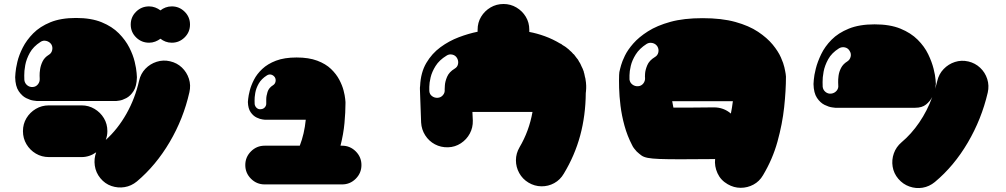

<svg xmlns="http://www.w3.org/2000/svg" viewBox="-20 -729 5040 962"><path d="M164 -223Q164 -223 148 -225Q132 -227 111 -237.5Q90 -248 73.5 -272.5Q57 -297 56 -342Q56 -342 57.5 -363.5Q59 -385 67 -419Q75 -453 94 -490.5Q113 -528 146.5 -562Q180 -596 232.5 -617.5Q285 -639 361 -639Q437 -639 489.5 -617.5Q542 -596 575.5 -562Q609 -528 628 -490.5Q647 -453 655 -419Q663 -385 664.5 -363.5Q666 -342 666 -342Q665 -297 649 -272.5Q633 -248 613 -237.5Q593 -227 578 -225Q563 -223 563 -223Q563 -223 536.5 -223Q510 -223 464 -223Q418 -223 361 -223Q306 -223 261.5 -223Q217 -223 190.5 -223Q164 -223 164 -223ZM183 -519Q147 -496 129.5 -464.5Q112 -433 106.5 -402.5Q101 -372 101.5 -351Q102 -330 102 -328Q104 -312 116 -302Q128 -292 144 -293Q160 -294 170 -306.5Q180 -319 179 -335Q179 -336 178.5 -349.5Q178 -363 181 -382.5Q184 -402 193.5 -421.5Q203 -441 224 -454Q238 -462 241.5 -478Q245 -494 237 -507Q228 -520 212 -524Q196 -528 183 -519ZM832 -422Q867 -414 891.5 -390.5Q916 -367 926.5 -334.5Q937 -302 929 -267Q899 -134 830 -17Q761 100 666 180Q638 203 604.5 208.5Q571 214 538.5 203Q506 192 483 164Q460 136 455 101Q450 66 462 34Q428 58 389 58H225Q189 58 159.5 40.5Q130 23 112.5 -6.5Q95 -36 95 -72Q95 -108 112.5 -137Q130 -166 159.5 -183.5Q189 -201 225 -201H389Q424 -201 453.5 -183.5Q483 -166 500.5 -137Q518 -108 518 -72Q518 -50 510 -28Q570 -82 613.5 -159Q657 -236 677 -325Q685 -360 708.5 -384.5Q732 -409 765 -419.5Q798 -430 832 -422ZM841 -697Q878 -697 905 -670.5Q932 -644 932 -606Q932 -568 905 -541.5Q878 -515 841 -515Q824 -515 809.5 -520.5Q795 -526 784 -535Q772 -526 757.5 -520.5Q743 -515 727 -515Q689 -515 662 -541.5Q635 -568 635 -606Q635 -644 662 -670.5Q689 -697 727 -697Q743 -697 757.5 -691.5Q772 -686 784 -677Q795 -686 809.5 -691.5Q824 -697 841 -697Z M1694 1Q1734 1 1762.5 29.5Q1791 58 1791 98Q1791 138 1762.5 166.5Q1734 195 1694 195H1306Q1266 195 1237.5 166.5Q1209 138 1209 98Q1209 58 1237.5 29.5Q1266 1 1306 1H1482Q1505 -58 1512 -129Q1512 -129 1496 -129Q1480 -129 1466 -129Q1400 -129 1354 -129Q1308 -129 1308 -129Q1308 -129 1295.5 -130.5Q1283 -132 1266 -140Q1249 -148 1236 -166.5Q1223 -185 1222 -218Q1222 -218 1223.5 -234Q1225 -250 1231.5 -275.5Q1238 -301 1252.5 -329.5Q1267 -358 1294 -383.5Q1321 -409 1363 -425Q1405 -441 1466 -441Q1527 -441 1569.5 -425Q1612 -409 1638.5 -383.5Q1665 -358 1680 -329.5Q1695 -301 1701.5 -275.5Q1708 -250 1709.5 -234Q1711 -218 1711 -218Q1711 -217 1711 -217Q1711 -217 1711 -217Q1711 -216 1711 -214Q1711 -212 1711 -211Q1711 -167 1706 -112.5Q1701 -58 1686 1ZM1348 -302Q1358 -308 1360.5 -320Q1363 -332 1357 -342Q1350 -352 1339 -355Q1328 -358 1317 -351Q1290 -334 1276.5 -310.5Q1263 -287 1259 -263.5Q1255 -240 1255.5 -224Q1256 -208 1256 -207Q1258 -195 1267 -187.5Q1276 -180 1288 -182Q1300 -183 1307.5 -192Q1315 -201 1314 -213Q1314 -214 1314 -231Q1314 -248 1320.5 -268.5Q1327 -289 1348 -302Z M2225 9Q2189 10 2159 -6Q2129 -22 2110.5 -51Q2092 -80 2090 -115L2084 -282Q2084 -286 2084 -290Q2084 -294 2085 -299Q2088 -366 2116 -413.5Q2144 -461 2187 -492.5Q2230 -524 2279 -542.5Q2328 -561 2373 -570V-580Q2373 -616 2390.5 -645Q2408 -674 2437.5 -691.5Q2467 -709 2503 -709Q2538 -709 2567.5 -691.5Q2597 -674 2614.5 -645Q2632 -616 2632 -580V-569Q2670 -562 2710 -547.5Q2750 -533 2788 -510Q2789 -510 2789 -510Q2789 -510 2790 -510Q2794 -506 2799 -503Q2804 -500 2809 -497Q2811 -495 2815 -493Q2819 -490 2822.5 -487Q2826 -484 2830 -481Q2832 -478 2835 -476Q2840 -472 2844 -468Q2848 -464 2852 -459Q2854 -458 2856 -456Q2858 -454 2859 -452Q2861 -449 2863.5 -446Q2866 -443 2868 -440Q2870 -438 2872 -435Q2874 -432 2876 -430Q2878 -427 2879 -424.5Q2880 -422 2882 -419Q2884 -416 2886 -413Q2888 -410 2889 -407Q2891 -404 2893 -398Q2897 -391 2899.5 -384.5Q2902 -378 2905 -370Q2905 -366 2907 -362Q2908 -358 2909 -353Q2910 -348 2911 -343Q2912 -342 2912 -340Q2912 -338 2913 -336Q2914 -331 2914.5 -325.5Q2915 -320 2916 -315Q2916 -314 2916 -314Q2916 -314 2916 -314Q2917 -307 2917 -300.5Q2917 -294 2917 -287Q2917 -280 2916 -271.5Q2915 -263 2915 -263Q2914 -150 2887 -50Q2860 50 2805 141Q2787 172 2757 188.5Q2727 205 2692.5 204.5Q2658 204 2628 186Q2598 168 2581.5 138Q2565 108 2565 74Q2565 40 2583 9Q2631 -72 2648 -168Q2648 -168 2625 -168Q2602 -168 2568 -168Q2534 -168 2501 -168Q2466 -168 2430 -168Q2394 -168 2370.5 -168Q2347 -168 2347 -168L2349 -125Q2350 -90 2334 -60Q2318 -30 2289 -11Q2260 8 2225 9ZM2217 -450Q2181 -428 2162.5 -398.5Q2144 -369 2137.5 -341Q2131 -313 2131 -294Q2131 -275 2131 -273Q2132 -257 2144.5 -247.5Q2157 -238 2173 -239Q2189 -240 2199.5 -252.5Q2210 -265 2208 -281Q2208 -282 2209 -301Q2210 -320 2220 -344Q2230 -368 2258 -385Q2272 -393 2275 -408.5Q2278 -424 2270 -438Q2262 -452 2246 -455.5Q2230 -459 2217 -450Z M3500 -638Q3596 -638 3664.5 -619Q3733 -600 3778.5 -569.5Q3824 -539 3851.5 -505.5Q3879 -472 3892.5 -441.5Q3906 -411 3910 -392Q3914 -373 3914 -373Q3915 -366 3916.5 -359Q3918 -352 3918 -345Q3918 -276 3909 -192Q3900 -108 3875.5 -19.5Q3851 69 3803 149Q3785 180 3755 196Q3725 212 3691 212Q3657 212 3626 194Q3591 174 3575 139Q3559 104 3563 67Q3562 67 3561.5 67.5Q3561 68 3560 68Q3456 69 3389.5 69Q3323 69 3284.5 67.5Q3246 66 3225.5 62Q3205 58 3194 50Q3183 42 3170 30Q3163 22 3157 14.5Q3151 7 3147 -2Q3123 -48 3109 -99Q3095 -150 3089 -199Q3083 -248 3082 -288.5Q3081 -329 3082 -353Q3082 -367 3087 -384Q3087 -384 3092 -402.5Q3097 -421 3111 -450Q3125 -479 3153 -511Q3181 -543 3226.5 -572Q3272 -601 3339 -619.5Q3406 -638 3500 -638ZM3261 -443Q3275 -451 3278.5 -466.5Q3282 -482 3274 -496Q3265 -510 3249 -513.5Q3233 -517 3220 -509Q3184 -486 3165.5 -456.5Q3147 -427 3140.5 -399Q3134 -371 3134 -352Q3134 -333 3134 -331Q3136 -315 3148.5 -305.5Q3161 -296 3177 -297Q3193 -298 3203 -310.5Q3213 -323 3212 -339Q3211 -340 3212 -359Q3213 -378 3223 -402Q3233 -426 3261 -443ZM3642 -160Q3645 -175 3647.5 -190.5Q3650 -206 3652 -222Q3652 -222 3628.5 -222Q3605 -222 3570 -222Q3535 -222 3500 -222Q3465 -222 3430 -222Q3395 -222 3371.5 -222Q3348 -222 3348 -222Q3349 -214 3351 -206Q3353 -198 3354 -190Q3396 -190 3450 -190Q3504 -190 3557 -191Q3606 -191 3642 -160Z M4832 -421Q4866 -413 4891 -389.5Q4916 -366 4926.5 -333Q4937 -300 4929 -265Q4898 -132 4829 -14.5Q4760 103 4664 183Q4636 206 4602.5 211.5Q4569 217 4536.5 205.5Q4504 194 4481 167Q4458 140 4452.5 106Q4447 72 4458.5 39.5Q4470 7 4497 -16Q4546 -57 4586 -115.5Q4626 -174 4651 -243Q4640 -222 4620 -205.5Q4600 -189 4565 -189Q4565 -189 4538 -189Q4511 -189 4465.5 -189Q4420 -189 4362 -189Q4307 -189 4262.5 -189Q4218 -189 4191.5 -189Q4165 -189 4165 -189Q4165 -189 4149 -191Q4133 -193 4111.5 -203.5Q4090 -214 4073.5 -238.5Q4057 -263 4056 -308Q4056 -308 4057.5 -329.5Q4059 -351 4067.5 -385Q4076 -419 4094.5 -457.5Q4113 -496 4146.5 -530Q4180 -564 4233 -585.5Q4286 -607 4362 -607Q4439 -607 4491.5 -585.5Q4544 -564 4578 -530Q4612 -496 4630.5 -457.5Q4649 -419 4657.5 -385Q4666 -351 4667.5 -329.5Q4669 -308 4669 -308Q4668 -300 4666.5 -292Q4665 -284 4665 -284Q4668 -294 4671 -303.5Q4674 -313 4676 -323Q4684 -358 4708 -383Q4732 -408 4764.5 -418.5Q4797 -429 4832 -421ZM4225 -421Q4238 -429 4242 -444.5Q4246 -460 4237 -474Q4229 -488 4213.5 -491.5Q4198 -495 4184 -487Q4147 -464 4129.5 -432Q4112 -400 4106.5 -369.5Q4101 -339 4101.5 -317.5Q4102 -296 4102 -294Q4104 -278 4116.5 -268Q4129 -258 4145 -260Q4161 -262 4171.5 -274Q4182 -286 4180 -302Q4180 -303 4179.5 -316.5Q4179 -330 4181.5 -349.5Q4184 -369 4194 -388.5Q4204 -408 4225 -421Z"/></svg>

Font: Nikukyu
Style: Regular
Weight: 400
Version: Version 1.00